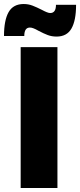

<svg xmlns="http://www.w3.org/2000/svg" viewBox="-35 -936 399 956"><path d="M0 0ZM67.9 -701.2H251V0H67.9ZM246.6 -753.9Q222.7 -753.9 202.6 -761.5Q182.6 -769 155.8 -783.2Q127.9 -799.3 113.8 -798.8Q85.9 -798.8 85.9 -756.8H-15.1Q-15.1 -835 7.8 -875.5Q30.8 -916 83 -916Q106 -916 127 -908Q147.9 -899.9 172.9 -887.2Q202.6 -871.1 214.8 -871.1Q243.7 -871.1 243.7 -912.1H343.8Q343.8 -834 320.8 -793.9Q297.9 -753.9 246.6 -753.9Z"/></svg>

Font: Argentum Sans
Style: Bold
Weight: 700
Designer: Julieta Ulanovsky (Modified by Cristiano Sobral)
Foundry: Julieta Ulanovsky
Version: Version 1.000; ttfautohint (v1.5.65-e2d9)